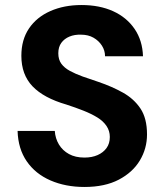

<svg xmlns="http://www.w3.org/2000/svg" viewBox="-20 -732 657 764"><path d="M316 12Q241 12 181 -14Q121 -40 86.5 -90Q52 -140 50 -211H198Q200 -181 214.5 -157Q229 -133 254.5 -119Q280 -105 316 -105Q346 -105 368.5 -115Q391 -125 404 -143Q417 -161 417 -187Q417 -211 404 -230.5Q391 -250 367.5 -264.5Q344 -279 312.5 -291.5Q281 -304 244 -316Q154 -342 109.5 -388.5Q65 -435 65 -510Q65 -574 95.5 -619Q126 -664 180.5 -688Q235 -712 304 -712Q376 -712 430 -687.5Q484 -663 515.5 -617Q547 -571 549 -508H398Q398 -531 385.5 -550.5Q373 -570 352 -582Q331 -594 303 -594Q277 -595 256.5 -586.5Q236 -578 224 -561.5Q212 -545 212 -520Q212 -495 224 -478.5Q236 -462 258 -450Q280 -438 309 -427.5Q338 -417 372 -406Q425 -388 469 -363.5Q513 -339 539 -300Q565 -261 565 -197Q565 -141 536.5 -93.5Q508 -46 452.5 -17Q397 12 316 12Z"/></svg>

Font: DM Sans 9pt ExtraBold
Style: Regular
Weight: 800
Version: Version 4.004;gftools[0.9.30]